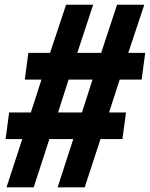

<svg xmlns="http://www.w3.org/2000/svg" viewBox="-20 -800 640 820"><path d="M85.9 -460 101.1 -574.2H193.8L262.2 -779.8H377.9L310.1 -574.2H412.1L480 -779.8H596.2L527.8 -574.2H600.1L585 -460H491.2L445.8 -319.8H518.1L502.9 -206.1H409.2L341.8 0H226.1L293 -206.1H190.9L124 0H7.8L75.2 -206.1H3.9L19 -319.8H111.8L157.2 -460ZM272.9 -460 228 -319.8H330.1L375 -460Z"/></svg>

Font: Cooper Hewitt
Style: Semibold Italic
Weight: 710
Designer: Village Type and Design LLC
Foundry: Cooper Hewitt Smithsonian Design Museum
Version: 1.000